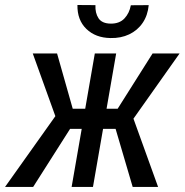

<svg xmlns="http://www.w3.org/2000/svg" viewBox="-56 -740 731 760"><path d="M181.2 -230 73.7 -528.3H169.9L231.9 -309.6H324.2L296.9 -230ZM224.6 -234.9 75.2 0H-36.1L180.2 -304.2ZM403.8 -528.3 312 0H227.5L319.3 -528.3ZM654.8 -528.3 443.8 -230H324.2L324.7 -309.6H409.7L547.9 -528.3ZM469.2 0 397.5 -243.7 459.5 -305.7 569.8 0ZM461.9 -719.2 532.7 -719.7Q528.8 -678.7 508.5 -649.2Q488.3 -619.6 455.3 -604Q422.4 -588.4 381.3 -589.4Q322.3 -590.3 285.9 -625.5Q249.5 -660.6 250.5 -720.2L321.8 -719.7Q320.3 -688.5 334 -667.7Q347.7 -647 381.8 -646.5Q416.5 -646 436.3 -666.7Q456.1 -687.5 461.9 -719.2Z"/></svg>

Font: Roboto Condensed
Style: Italic
Weight: 400
Italic angle: -12°
Designer: Christian Robertson
Foundry: Google
Version: Version 3.0